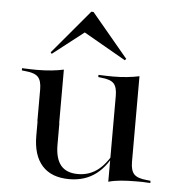

<svg xmlns="http://www.w3.org/2000/svg" viewBox="-50 -712 712 771"><g transform="rotate(5 306.0 -326.5)"><path d="M197.6 -414.5V-207.3H109.7V-335.5Q109.7 -371 95.6 -385.9Q81.5 -400.8 43.5 -404L29.8 -405.6V-414.5Q50.8 -413.7 62.9 -413.3Q75 -412.9 89.5 -412.9Q121 -412.9 148.4 -415.7Q175.8 -418.5 197.6 -423.4ZM198.4 -207.3V-121Q198.4 -65.3 221 -37.9Q243.5 -10.5 290.3 -10.5Q337.9 -10.5 373.8 -39.9Q409.7 -69.4 438.7 -131.5L439.5 -125Q409.7 -54.8 364.9 -21Q320.2 12.9 257.3 12.9Q185.5 12.9 148 -28.6Q110.5 -70.2 110.5 -149.2V-207.3ZM414.5 0V-207.3H502.4V-78.2Q502.4 -43.5 516.5 -28.6Q530.6 -13.7 568.5 -10.5L583.1 -8.9V0Q562.1 -1.6 550 -1.6Q537.9 -1.6 523.4 -1.6Q491.9 -1.6 464.5 0.8Q437.1 3.2 414.5 9.7ZM502.4 -414.5V-207.3H414.5V-336.3Q414.5 -371.8 400.8 -386.3Q387.1 -400.8 350.8 -404L337.9 -405.6V-414.5Q358.9 -413.7 370.6 -413.3Q382.3 -412.9 396 -412.9Q425.8 -412.9 452.8 -415.7Q479.8 -418.5 502.4 -423.4ZM143.5 -482.3 138.7 -487.9 287.1 -664.5H296L443.5 -487.9L437.9 -482.3L249.2 -590.3H282.3Z"/></g></svg>

Font: Playfair 144pt SemiExpanded Medium
Style: Regular
Weight: 500
Width: 6
Designer: Claus Eggers Sørensen
Foundry: Claus Eggers Sørensen
Version: Version 2.203